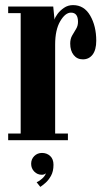

<svg xmlns="http://www.w3.org/2000/svg" viewBox="-20 -549 408 752"><path d="M12 0V-26H61V-497.5H12V-523.5H188.5L193.5 -472Q195.5 -481 205.2 -494.2Q215 -507.5 230.5 -518.2Q246 -529 266 -529Q309.5 -529 333.2 -488Q357 -447 357 -389.5Q357 -354 342.8 -335.2Q328.5 -316.5 304.5 -316.5Q282 -316.5 268.5 -333.5Q255 -350.5 255 -378.5Q255 -397 262.8 -410.2Q270.5 -423.5 278 -435.8Q285.5 -448 285.5 -463.5Q285.5 -499.5 258 -499.5Q235.5 -499.5 215.8 -465.8Q196 -432 196 -374.5V-26H246V0ZM138 183 123.5 165Q133 161 144.5 151Q156 141 160 129.5Q153.5 135.5 144 135.5Q126.5 135.5 114.2 123Q102 110.5 102 92.5Q102 74.5 114.2 62.2Q126.5 50 144.5 50Q163.5 50 176.5 62Q189.5 74 189.5 96.5Q189.5 122 179.8 139.5Q170 157 157.8 167.5Q145.5 178 138 183Z"/></svg>

Font: Imbue 50pt ExtraBold
Style: Regular
Weight: 800
Designer: Tyler Finck
Foundry: Etcetera Type Company
Version: Version 1.102; ttfautohint (v1.8.3)